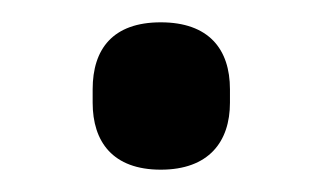

<svg xmlns="http://www.w3.org/2000/svg" viewBox="-20 -345 288 172"><path d="M124 -193C167 -193 186 -218 186 -253V-265C186 -301 167 -325 124 -325C81 -325 63 -301 63 -265V-253C63 -218 81 -193 124 -193Z"/></svg>

Font: Sofia Sans Cond SemiBold
Style: Regular
Weight: 600
Width: 3
Designer: Botio Nikoltchev, Ani Petrova
Foundry: lettersoup
Version: Version 4.100